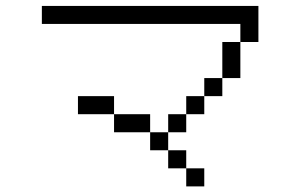

<svg xmlns="http://www.w3.org/2000/svg" viewBox="-20 -708 1040 665"><path d="M687.5 -62.5V-125H625V-62.5ZM625 -125V-187.5H562.5V-125ZM562.5 -187.5V-250H500V-187.5ZM500 -250V-312.5H375V-250ZM562.5 -250H625V-312.5H562.5ZM375 -312.5V-375H250V-312.5ZM625 -312.5H687.5V-375H625ZM687.5 -375H750V-437.5H687.5ZM750 -437.5H812.5Q812.5 -437.5 812.5 -562.5H750Q750 -562.5 750 -437.5ZM812.5 -562.5H875Q875 -562.5 875 -687.5H125V-625H812.5Z"/></svg>

Font: CalcUnifontExMono
Style: Regular
Weight: 500
Version: Version 15.0.06